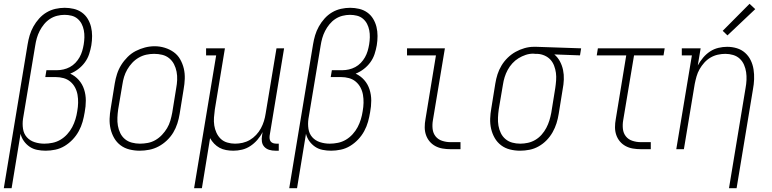

<svg xmlns="http://www.w3.org/2000/svg" viewBox="-36 -784 4056 1009"><path d="M-16 205 109 -550Q113 -575 120 -598.5Q127 -622 139.5 -644.5Q152 -667 169.5 -686.5Q187 -706 209 -719Q231 -732 255.5 -737.5Q280 -743 304 -743Q328 -743 351.5 -737.5Q375 -732 394 -718.5Q413 -705 425 -685Q437 -665 442.5 -642.5Q448 -620 448 -595Q448 -570 444 -546Q440 -523 432.5 -500Q425 -477 410.5 -457Q396 -437 376 -421.5Q356 -406 333 -397Q359 -385 378 -363.5Q397 -342 406 -314Q415 -286 415 -255.5Q415 -225 409 -194Q405 -169 398 -144Q391 -119 378 -95Q365 -71 346 -51Q327 -31 304 -17Q281 -3 255 2.5Q229 8 204 8Q181 8 159 3.5Q137 -1 119.5 -13Q102 -25 89.5 -42.5Q77 -60 72 -81L25 205ZM197 -29Q218 -29 240 -33.5Q262 -38 281.5 -49.5Q301 -61 317 -78.5Q333 -96 343.5 -116Q354 -136 360.5 -157.5Q367 -179 370 -200Q374 -222 374.5 -243.5Q375 -265 371.5 -285.5Q368 -306 358.5 -324Q349 -342 333.5 -355Q318 -368 298 -373.5Q278 -379 256 -379H202L208 -415H262Q280 -415 297.5 -419Q315 -423 331 -431.5Q347 -440 360 -453.5Q373 -467 382 -483Q391 -499 396 -516Q401 -533 404 -551Q407 -569 407.5 -588Q408 -607 404.5 -625Q401 -643 393 -658.5Q385 -674 371.5 -685.5Q358 -697 340 -701.5Q322 -706 303 -706Q284 -706 264 -701Q244 -696 226.5 -684.5Q209 -673 195.5 -656.5Q182 -640 172.5 -621.5Q163 -603 157.5 -583.5Q152 -564 149 -544L85 -160Q81 -133 85 -107Q89 -81 105 -63Q121 -45 145.5 -37Q170 -29 197 -29Z M698 8Q671 8 644.5 1.5Q618 -5 597.5 -20.5Q577 -36 564 -58.5Q551 -81 545 -107Q539 -133 540 -160.5Q541 -188 546 -215L567 -345Q571 -370 579 -395Q587 -420 601 -442.5Q615 -465 634.5 -484.5Q654 -504 677.5 -516Q701 -528 726 -534.5Q751 -541 777 -541Q804 -541 830 -533Q856 -525 877 -510Q898 -495 911 -472Q924 -449 930 -423.5Q936 -398 935 -370Q934 -342 929 -315L908 -185Q904 -160 896 -135Q888 -110 874.5 -87.5Q861 -65 841 -46Q821 -27 797.5 -14.5Q774 -2 748.5 3Q723 8 698 8ZM699 -29Q720 -29 741 -33Q762 -37 781 -48Q800 -59 815.5 -75.5Q831 -92 842 -110.5Q853 -129 859 -149.5Q865 -170 869 -191L890 -321Q894 -342 895 -364Q896 -386 892 -407Q888 -428 878.5 -446.5Q869 -465 853 -478Q837 -491 816.5 -496Q796 -501 774 -501Q753 -501 732.5 -496.5Q712 -492 693 -481Q674 -470 659 -454Q644 -438 633 -419Q622 -400 616 -380Q610 -360 607 -339L585 -209Q582 -188 581 -166Q580 -144 583.5 -123.5Q587 -103 596 -84.5Q605 -66 620.5 -53Q636 -40 657 -34.5Q678 -29 699 -29Z M984 205 1100 -493H1047V-530H1146L1093 -209Q1090 -188 1088.5 -166.5Q1087 -145 1090 -125Q1093 -105 1101.5 -86.5Q1110 -68 1124 -54.5Q1138 -41 1158 -35Q1178 -29 1199 -29Q1219 -29 1239 -33.5Q1259 -38 1277 -48.5Q1295 -59 1310 -75Q1325 -91 1335 -109.5Q1345 -128 1351 -147.5Q1357 -167 1360 -187L1417 -530H1457L1381 -71Q1380 -63 1381 -54.5Q1382 -46 1387 -40Q1392 -34 1400 -31.5Q1408 -29 1417 -29H1429V8H1411Q1394 8 1379 3.5Q1364 -1 1353.5 -12Q1343 -23 1340.5 -39Q1338 -55 1341 -71L1344 -90Q1333 -68 1316.5 -49Q1300 -30 1279.5 -16.5Q1259 -3 1236 2.5Q1213 8 1190 8Q1171 8 1152 4.5Q1133 1 1117.5 -7.5Q1102 -16 1089.5 -29Q1077 -42 1068 -58L1025 205Z M1484 205 1609 -550Q1613 -575 1620 -598.5Q1627 -622 1639.5 -644.5Q1652 -667 1669.5 -686.5Q1687 -706 1709 -719Q1731 -732 1755.5 -737.5Q1780 -743 1804 -743Q1828 -743 1851.5 -737.5Q1875 -732 1894 -718.5Q1913 -705 1925 -685Q1937 -665 1942.5 -642.5Q1948 -620 1948 -595Q1948 -570 1944 -546Q1940 -523 1932.5 -500Q1925 -477 1910.5 -457Q1896 -437 1876 -421.5Q1856 -406 1833 -397Q1859 -385 1878 -363.5Q1897 -342 1906 -314Q1915 -286 1915 -255.5Q1915 -225 1909 -194Q1905 -169 1898 -144Q1891 -119 1878 -95Q1865 -71 1846 -51Q1827 -31 1804 -17Q1781 -3 1755 2.5Q1729 8 1704 8Q1681 8 1659 3.5Q1637 -1 1619.5 -13Q1602 -25 1589.5 -42.5Q1577 -60 1572 -81L1525 205ZM1697 -29Q1718 -29 1740 -33.5Q1762 -38 1781.5 -49.5Q1801 -61 1817 -78.5Q1833 -96 1843.5 -116Q1854 -136 1860.5 -157.5Q1867 -179 1870 -200Q1874 -222 1874.5 -243.5Q1875 -265 1871.5 -285.5Q1868 -306 1858.5 -324Q1849 -342 1833.5 -355Q1818 -368 1798 -373.5Q1778 -379 1756 -379H1702L1708 -415H1762Q1780 -415 1797.5 -419Q1815 -423 1831 -431.5Q1847 -440 1860 -453.5Q1873 -467 1882 -483Q1891 -499 1896 -516Q1901 -533 1904 -551Q1907 -569 1907.5 -588Q1908 -607 1904.5 -625Q1901 -643 1893 -658.5Q1885 -674 1871.5 -685.5Q1858 -697 1840 -701.5Q1822 -706 1803 -706Q1784 -706 1764 -701Q1744 -696 1726.5 -684.5Q1709 -673 1695.5 -656.5Q1682 -640 1672.5 -621.5Q1663 -603 1657.5 -583.5Q1652 -564 1649 -544L1585 -160Q1581 -133 1585 -107Q1589 -81 1605 -63Q1621 -45 1645.5 -37Q1670 -29 1697 -29Z M2331 0Q2310 0 2289.5 -3.5Q2269 -7 2251.5 -16.5Q2234 -26 2221.5 -41Q2209 -56 2202.5 -75Q2196 -94 2196 -115.5Q2196 -137 2200 -158L2255 -493H2103V-530H2302L2239 -152Q2235 -129 2237.5 -106.5Q2240 -84 2253 -67.5Q2266 -51 2287.5 -44Q2309 -37 2331 -37H2384V0Z M2697 8Q2670 8 2644 1.5Q2618 -5 2597.5 -20.5Q2577 -36 2564 -58.5Q2551 -81 2545 -107Q2539 -133 2540 -160.5Q2541 -188 2546 -215L2567 -345Q2571 -370 2578.5 -393.5Q2586 -417 2599.5 -439.5Q2613 -462 2632 -480.5Q2651 -499 2673.5 -511.5Q2696 -524 2720.5 -531Q2745 -538 2769 -538Q2772 -538 2775.5 -538Q2779 -538 2783 -538L3018 -530L3012 -493L2877 -498Q2895 -483 2906.5 -461.5Q2918 -440 2923 -416Q2928 -392 2927 -366Q2926 -340 2921 -315L2900 -185Q2896 -160 2888.5 -136Q2881 -112 2868 -89Q2855 -66 2836.5 -47Q2818 -28 2795 -15Q2772 -2 2747 3Q2722 8 2697 8ZM2698 -29Q2718 -29 2738.5 -33.5Q2759 -38 2777.5 -49Q2796 -60 2810.5 -76.5Q2825 -93 2835 -112Q2845 -131 2851 -150.5Q2857 -170 2861 -191L2882 -321Q2885 -341 2886.5 -361.5Q2888 -382 2885.5 -401Q2883 -420 2876 -438.5Q2869 -457 2856.5 -470.5Q2844 -484 2826 -492Q2808 -500 2788 -501H2777Q2774 -501 2771.5 -501.5Q2769 -502 2766 -502Q2746 -502 2726.5 -495.5Q2707 -489 2689 -478Q2671 -467 2656.5 -451Q2642 -435 2632 -416.5Q2622 -398 2616 -378.5Q2610 -359 2607 -339L2585 -209Q2582 -188 2581 -166Q2580 -144 2583.5 -123.5Q2587 -103 2596 -84.5Q2605 -66 2620.5 -53Q2636 -40 2656 -34.5Q2676 -29 2698 -29Z M3331 0Q3310 0 3289.5 -3.5Q3269 -7 3251.5 -16.5Q3234 -26 3221.5 -41Q3209 -56 3202.5 -75Q3196 -94 3196 -115.5Q3196 -137 3200 -158L3255 -493H3100L3106 -530H3457L3451 -493H3296L3239 -152Q3235 -129 3237.5 -106.5Q3240 -84 3253 -67.5Q3266 -51 3287.5 -44Q3309 -37 3331 -37H3384V0Z M3795 205 3882 -321Q3886 -342 3887 -363.5Q3888 -385 3885 -405Q3882 -425 3874 -443.5Q3866 -462 3851.5 -475.5Q3837 -489 3817 -495Q3797 -501 3776 -501Q3756 -501 3736 -496.5Q3716 -492 3698 -481.5Q3680 -471 3665.5 -455Q3651 -439 3640.5 -420.5Q3630 -402 3624.5 -382.5Q3619 -363 3615 -343L3558 0H3518L3600 -493H3547V-530H3646L3631 -440Q3643 -462 3659 -481Q3675 -500 3695.5 -513.5Q3716 -527 3739.5 -532.5Q3763 -538 3785 -538Q3812 -538 3836.5 -530.5Q3861 -523 3879.5 -506.5Q3898 -490 3909 -467.5Q3920 -445 3924 -419.5Q3928 -394 3927 -367.5Q3926 -341 3921 -315L3835 205ZM3787 -598 3762 -622 3903 -764 3933 -736Z"/></svg>

Font: Iosevka Slab XLtObl
Style: Regular
Weight: 200
Italic angle: -9°
Monospace: yes
Designer: Belleve Invis
Foundry: Belleve Invis
Version: Version 11.1.1; ttfautohint (v1.8.3)